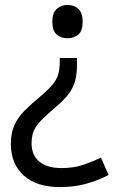

<svg xmlns="http://www.w3.org/2000/svg" viewBox="-20 -566 474 778"><path d="M292 -304Q292 -267 284.5 -239Q277 -211 259 -186.5Q241 -162 208 -134Q170 -102 148 -79.5Q126 -57 117 -36Q108 -15 108 15Q108 63 139.5 89Q171 115 229 115Q279 115 317 102Q355 89 389 73L420 143Q380 164 331.5 178Q283 192 223 192Q128 192 76 145Q24 98 24 17Q24 -28 38.5 -59.5Q53 -91 79.5 -117.5Q106 -144 142 -174Q176 -203 193 -223.5Q210 -244 216 -265Q222 -286 222 -314V-331H292ZM315 -478Q315 -441 297.5 -426Q280 -411 253 -411Q228 -411 210 -426Q192 -441 192 -478Q192 -514 210 -530Q228 -546 253 -546Q280 -546 297.5 -530Q315 -514 315 -478Z"/></svg>

Font: Noto Sans Mongolian
Style: Regular
Weight: 400
Designer: Monotype Design Team
Foundry: Monotype Imaging Inc.
Version: Version 3.001; ttfautohint (v1.8.4.7-5d5b)